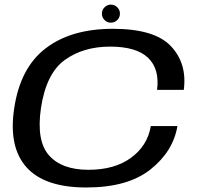

<svg xmlns="http://www.w3.org/2000/svg" viewBox="-20 -806 872 830"><path d="M353 4.5Q532.5 4.5 630.5 -73.5Q728.5 -151.5 747 -261H632Q617.5 -176 546.5 -124Q475.5 -72 362.5 -72Q246.5 -72 191.5 -134.8Q136.5 -197.5 157 -338.5Q179.5 -488.5 259.8 -546.5Q340 -604.5 456 -604.5Q569.5 -604.5 620 -556.2Q670.5 -508 659 -417.5H774.5Q789.5 -532 718.5 -606.8Q647.5 -681.5 468 -681.5Q287.5 -681.5 177.5 -597.2Q67.5 -513 41.5 -338.5Q16 -171.5 94 -83.5Q172 4.5 353 4.5ZM459 -708Q475.5 -708 487 -719.5Q498.5 -731 498.5 -747Q498.5 -763 487 -774.5Q475.5 -786 459.5 -786Q443.5 -786 432 -774.5Q420.5 -763 420.5 -747Q420.5 -731 431.8 -719.5Q443 -708 459 -708Z"/></svg>

Font: Anybody Expanded
Style: Italic
Weight: 400
Width: 7
Italic angle: -10°
Version: Version 1.113;gftools[0.9.25]